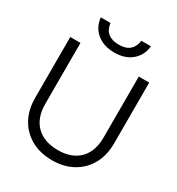

<svg xmlns="http://www.w3.org/2000/svg" viewBox="-197 -958 1007 1091"><g transform="rotate(30 307.0 -413.0)"><path d="M472.5 -834Q466.5 -773.5 423.2 -736.2Q380 -699 309 -699Q237.5 -699 193.5 -736.2Q149.5 -773.5 143.5 -834H207Q217.5 -750.5 309 -750.5Q355.5 -750.5 380 -772.2Q404.5 -794 409.5 -834ZM49 -650.5H116V-251Q116 -159 166.8 -108.8Q217.5 -58.5 309 -58.5Q398.5 -58.5 448.5 -108.8Q498.5 -159 498.5 -251V-650.5H567V-251Q567 -173 534.5 -114.8Q502 -56.5 443.8 -24.2Q385.5 8 309 8Q231 8 172.5 -24.2Q114 -56.5 81.5 -114.8Q49 -173 49 -251Z"/></g></svg>

Font: Overused Grotesk Book
Style: Regular
Weight: 375
Version: Version 0.004